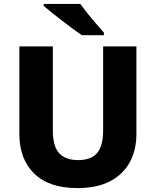

<svg xmlns="http://www.w3.org/2000/svg" viewBox="-20 -951 796 981"><path d="M677 -267Q677 -185 643.5 -123Q610 -61 543.5 -25.5Q477 10 375 10Q231 10 155 -64Q79 -138 79 -266V-714H250V-285Q250 -203 282.5 -168Q315 -133 379 -133Q446 -133 476.5 -169.5Q507 -206 507 -286V-714H677ZM390 -931Q406 -909 428 -881.5Q450 -854 472.5 -828.5Q495 -803 511 -784V-771H399Q379 -784 352.5 -803.5Q326 -823 297.5 -845Q269 -867 244 -887Q219 -907 203 -921V-931Z"/></svg>

Font: Noto Sans Gurmukhi UI ExtraBold
Style: Regular
Weight: 800
Designer: Jelle Bosma - Monotype Design Team
Foundry: Monotype Imaging Inc.
Version: Version 2.004; ttfautohint (v1.8.4.7-5d5b)